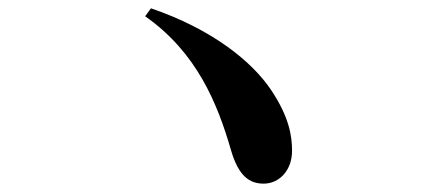

<svg xmlns="http://www.w3.org/2000/svg" viewBox="-20 -589 1040 464"><path d="M617.1 -145.2C654.3 -145.2 685.8 -176.6 685.8 -224.7C685.8 -261 678.4 -306.9 635.2 -371.5C589.2 -440.2 492.8 -518.5 344.8 -568.9L330.8 -549.7C455.3 -462.4 505.5 -339.4 538.3 -225.9C556.4 -163.7 582.7 -145.2 617.1 -145.2Z"/></svg>

Font: Source Han Serif CN VF
Style: Regular
Weight: 250
Designer: Ryoko NISHIZUKA 西塚涼子 (kana & ideographs); Frank Grießhammer (Latin, Greek & Cyrillic); Wenlong ZHANG 张文龙 (bopomofo); San
Foundry: Adobe
Version: Version 2.002;hotconv 1.1.0;makeotfexe 2.6.0